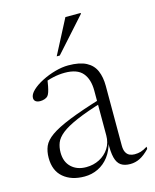

<svg xmlns="http://www.w3.org/2000/svg" viewBox="-110 -794 711 879"><g transform="rotate(-15 245.0 -354.0)"><path d="M349 -317 351 -299.5Q268.5 -274.5 219 -253Q169.5 -231.5 144.5 -211.5Q119.5 -191.5 111.2 -170.2Q103 -149 103 -124.5Q103 -80 129.8 -54.8Q156.5 -29.5 200 -29.5Q234.5 -29.5 263 -44.2Q291.5 -59 308.5 -85.2Q325.5 -111.5 325.5 -146V-358.5Q325.5 -412.5 300 -442.5Q274.5 -472.5 215.5 -472.5Q188 -472.5 159.8 -466.2Q131.5 -460 102 -447L132 -465.5Q129.5 -448.5 126.5 -433Q123.5 -417.5 119.8 -406.2Q116 -395 111.5 -389.5Q106 -383 95.8 -379.5Q85.5 -376 75 -376Q61 -376 53.2 -381.8Q45.5 -387.5 45.5 -398.5Q45.5 -415.5 64.8 -433.8Q84 -452 114 -467.2Q144 -482.5 177.5 -491.8Q211 -501 239.5 -501Q293.5 -501 324.8 -484.5Q356 -468 369 -437.5Q382 -407 382 -366V-83.5Q382 -63 388.2 -51Q394.5 -39 405.2 -34Q416 -29 429 -29Q445 -29 458.5 -33Q472 -37 490.5 -48.5V-38Q466 -12.5 444.2 -1.8Q422.5 9 398.5 9Q371.5 9 354.8 -2.2Q338 -13.5 331 -40.5Q324 -67.5 325.5 -114.5L328.5 -116.5Q319 -75.5 297.5 -47.2Q276 -19 246 -4.5Q216 10 181.5 10Q119.5 10 81.8 -22Q44 -54 44 -115Q44 -145.5 54.2 -169.5Q64.5 -193.5 95.5 -215.5Q126.5 -237.5 187.2 -262Q248 -286.5 349 -317ZM200 -554.5 285 -718H357.5V-714L214.5 -554.5Z"/></g></svg>

Font: Newsreader 60pt Light
Style: Regular
Weight: 300
Designer: Hugues Gentile
Foundry: Production Type
Version: Version 1.003